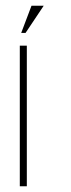

<svg xmlns="http://www.w3.org/2000/svg" viewBox="-20 -647 245 667"><path d="M73.2 -488.3H48.8V0H73.2ZM53.7 -532.7H68.8L131.8 -627H89.4Z"/></svg>

Font: SaysetthaMai Thin
Style: Regular
Weight: 100
Designer: John M. Durdin
Foundry: Lao Script for Windows
Version: Version 1.101